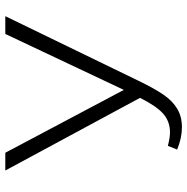

<svg xmlns="http://www.w3.org/2000/svg" viewBox="-11 -687 706 724"><g transform="rotate(-90 342.0 -325.0)"><path d="M643 -658 399 -155Q370 -95 346.5 -61Q323 -27 293.5 -9.5Q264 8 224 8Q184 8 140 -10L154 -45Q185 -37 205 -37Q246 -37 275 -62.5Q304 -88 335 -150L61 -658H128L365 -211L576 -658Z"/></g></svg>

Font: Ysabeau SC Semilight
Style: Regular
Weight: 300
Designer: Christian Thalmann (Catharsis Fonts)
Version: Version 0.003